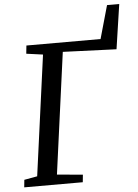

<svg xmlns="http://www.w3.org/2000/svg" viewBox="-61 -964 729 1011"><g transform="rotate(-5 304.0 -459.0)"><path d="M25.5 0 29.5 -39.5 98.5 -52 185 -688 97.5 -700 102 -743H494L543.5 -918H608L573 -682L290 -693L203 -52L339 -39.5L335 0Z"/></g></svg>

Font: Merriweather 20pt
Style: Italic
Weight: 400
Italic angle: -7.8°
Version: Version 2.101